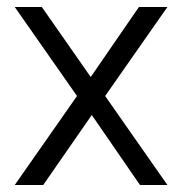

<svg xmlns="http://www.w3.org/2000/svg" viewBox="-20 -526 518 546"><path d="M22 0H103L241 -199L378 0H456L279 -253L456 -506H375L238 -307L99 -506H22L199 -253Z"/></svg>

Font: Arthouse Owned
Style: Regular
Weight: 400
Designer: Jeremy Tribby
Foundry: Tribby Type
Version: Version 1.000;PS 001.000;hotconv 1.0.88;makeotf.lib2.5.64775